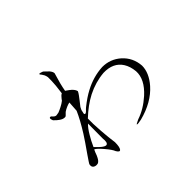

<svg xmlns="http://www.w3.org/2000/svg" viewBox="-148 -1032 1297 1297"><g transform="rotate(-45 500.0 -384.0)"><path d="M241.2 -483.4 223.6 -480.5Q215.8 -478.5 210 -481.4Q204.1 -483.4 196.3 -491.2Q185.5 -505.9 176.8 -501Q168.9 -496.1 178.7 -472.7Q199.2 -452.1 210.9 -444.3Q230.5 -429.7 248 -429.7Q253.9 -427.7 260.7 -433.6Q264.6 -436.5 272.5 -445.3L279.3 -452.1Q293 -461.9 311.5 -469.7Q327.1 -476.6 341.8 -479.5L336.9 -405.3Q310.5 -344.7 259.8 -263.7Q230.5 -217.8 178.7 -144.5Q158.2 -115.2 152.3 -105.5Q141.6 -89.8 141.6 -85.9Q137.7 -61.5 157.2 -53.7Q170.9 -47.9 187.5 -52.7Q201.2 -59.6 211.9 -80.1Q218.8 -91.8 227.5 -117.2L236.3 -136.7Q252 -130.9 287.1 -89.8Q322.3 -48.8 331.1 -25.4Q347.7 2 358.4 -11.7Q370.1 -25.4 370.1 -72.3Q362.3 -124 357.4 -194.3Q351.6 -271.5 353.5 -314.5Q418 -376 487.3 -412.1Q564.5 -451.2 646.5 -458Q741.2 -460.9 783.2 -394.5Q804.7 -360.4 809.6 -310.5Q814.5 -230.5 730.5 -154.3Q664.1 -94.7 590.8 -70.3Q555.7 -54.7 559.6 -51.8Q563.5 -47.9 601.6 -55.7Q733.4 -89.8 806.6 -172.9Q865.2 -240.2 865.2 -308.6Q859.4 -389.6 800.8 -442.4Q744.1 -492.2 668 -492.2Q579.1 -487.3 497.1 -443.4Q452.1 -419.9 398.4 -377L388.7 -368.2Q371.1 -347.7 362.3 -349.6Q353.5 -351.6 360.4 -371.1Q361.3 -385.7 373 -405.3Q380.9 -417 400.4 -440.4Q416 -460 421.9 -468.8Q432.6 -483.4 436.5 -493.2Q432.6 -510.7 414.1 -528.3Q403.3 -538.1 378.9 -554.7L377 -555.7Q381.8 -583 389.6 -614.3Q394.5 -632.8 404.3 -666L411.1 -689.5Q411.1 -704.1 395.5 -722.7Q386.7 -732.4 366.2 -751L364.3 -752.9Q344.7 -760.7 336.9 -760.7Q328.1 -759.8 342.8 -744.1Q348.6 -736.3 353.5 -726.6Q358.4 -714.8 360.4 -703.1Q361.3 -668.9 357.4 -624Q354.5 -598.6 349.6 -559.6Q342.8 -556.6 335.9 -549.8Q332 -544.9 322.3 -534.2L314.5 -523.4Q298.8 -510.7 277.3 -500Q260.7 -491.2 241.2 -483.4ZM271.5 -124 244.1 -151.4Q263.7 -195.3 284.2 -228.5Q307.6 -268.6 330.1 -290L329.1 -148.4Q334 -104.5 317.4 -99.6Q302.7 -94.7 271.5 -124Z"/></g></svg>

Font: Batang
Style: Regular
Weight: 400
Version: Version 2.21